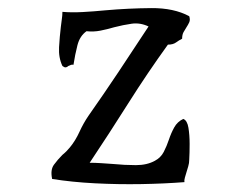

<svg xmlns="http://www.w3.org/2000/svg" viewBox="-20 -472 618 486"><path d="M459 -68Q459 -59 456.5 -51Q454 -43 452 -36Q450 -29 448 -22.5Q446 -16 447 -11Q396 -7 337.5 -6Q279 -5 220.5 -8Q162 -11 112 -19Q107 -42 116.5 -55Q126 -68 138 -80Q143 -84 148 -89Q153 -94 157 -99Q171 -116 181 -138Q191 -160 204 -179Q242 -233 280 -290Q318 -347 356 -405Q335 -415 313.5 -412Q292 -409 269 -403Q252 -398 234.5 -394.5Q217 -391 199 -393Q182 -381 176 -357.5Q170 -334 166 -308Q162 -309 159 -307.5Q156 -306 153 -305Q150 -302 146.5 -301.5Q143 -301 138 -305Q128 -326 129.5 -352.5Q131 -379 134 -404Q135 -414 136.5 -423.5Q138 -433 138 -442Q161 -440 189 -441.5Q217 -443 248 -446Q305 -451 362.5 -451.5Q420 -452 459 -431Q462 -422 459 -415.5Q456 -409 452 -403Q448 -397 444.5 -390.5Q441 -384 441 -374Q433 -370 425.5 -364.5Q418 -359 405 -359Q353 -287 305 -211Q257 -135 207 -60Q221 -60 236 -59Q251 -58 265 -57Q296 -54 324 -54Q352 -54 372 -65Q387 -73 394.5 -87.5Q402 -102 407.5 -118.5Q413 -135 421 -149.5Q429 -164 444 -171Q454 -167 457 -148.5Q460 -130 460 -107.5Q460 -85 459 -68Z"/></svg>

Font: Yuji Syuku
Style: Regular
Weight: 400
Designer: Kataoka Yuji
Foundry: Kinuta Font Factory
Version: Version 3.002